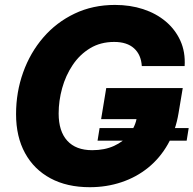

<svg xmlns="http://www.w3.org/2000/svg" viewBox="-20 -758 794 788"><path d="M348.6 10.3Q254.9 10.3 187.3 -26.1Q119.6 -62.5 82.8 -129.6Q45.9 -196.8 45.9 -289.6Q45.9 -379.9 75 -460.9Q104 -542 157.7 -604.2Q211.4 -666.5 286.1 -702.1Q360.8 -737.8 452.1 -737.8Q514.2 -737.8 567.4 -720.5Q620.6 -703.1 659.9 -670.2Q699.2 -637.2 720.2 -591.1Q741.2 -544.9 737.8 -486.8H562Q560.5 -510.3 552.5 -528.6Q544.4 -546.9 530 -559.8Q515.6 -572.8 495.4 -579.3Q475.1 -585.9 448.7 -585.9Q392.6 -585.9 349.9 -560.1Q307.1 -534.2 278.3 -491.2Q249.5 -448.2 235.1 -396.2Q220.7 -344.2 220.7 -292Q220.7 -219.2 256.1 -180.4Q291.5 -141.6 358.4 -141.6Q409.2 -141.6 448 -159.2Q486.8 -176.8 511.2 -207.8Q535.6 -238.8 542.5 -278.8L575.2 -269H395L416 -396.5H730L712.9 -294.4Q701.2 -222.7 668.9 -166Q636.7 -109.4 588.4 -70.1Q540 -30.8 478.8 -10.3Q417.5 10.3 348.6 10.3ZM380.4 -180.7 388.7 -232.4H754.4L746.1 -180.7Z"/></svg>

Font: Inter 20pt ExtraBold
Style: Italic
Weight: 800
Italic angle: -9.3988°
Version: Version 4.001;git-66647c0bb